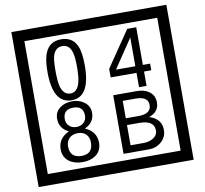

<svg xmlns="http://www.w3.org/2000/svg" viewBox="-106 -1075 1366 1281"><g transform="rotate(-10 577.5 -435.0)"><path d="M1103 90H53V-960H1103ZM1028 15V-885H128V15ZM497 -656Q497 -442 371 -442Q244 -442 244 -656Q244 -744 265 -789Q294 -855 371 -855Q448 -855 477 -789Q497 -745 497 -656ZM444 -656Q444 -723 435 -752Q420 -809 371 -809Q322 -809 306 -752Q298 -723 298 -656Q298 -587 306 -553Q322 -488 371 -488Q419 -488 435 -554Q444 -587 444 -656ZM928 -547H879V-450H828V-547H653V-605L818 -847H879V-592H928ZM828 -592V-787L697 -592ZM501 -132Q501 -79 462 -49Q426 -23 372 -23Q317 -23 281 -49Q241 -79 241 -132Q241 -207 316 -241Q253 -271 253 -337Q253 -384 290 -411Q324 -435 372 -435Q419 -435 452 -410Q490 -383 490 -337Q490 -271 425 -241Q501 -207 501 -132ZM440 -326Q440 -392 372 -392Q303 -392 303 -326Q303 -297 322.5 -279Q342 -261 372 -261Q401 -261 420.5 -279Q440 -297 440 -326ZM448 -143Q448 -178 427.5 -198.5Q407 -219 372 -219Q336 -219 314.5 -198.5Q293 -178 293 -143Q293 -65 372 -65Q448 -65 448 -143ZM942 -141Q942 -93 906.5 -61.5Q871 -30 823 -30H649V-427H808Q859 -427 891 -404Q928 -378 928 -329Q928 -266 860 -242Q942 -216 942 -141ZM877 -321Q877 -379 792 -379H705V-261H791Q877 -261 877 -321ZM889 -147Q889 -215 788 -215H705V-78H791Q828 -78 855 -93Q889 -112 889 -147Z"/></g></svg>

Font: Unicode BMP Fallback SIL
Style: Regular
Weight: 400
Foundry: NRSI, SIL International
Version: Version 5.1 Based on Unicode 5.1